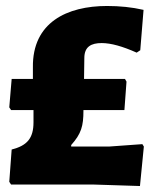

<svg xmlns="http://www.w3.org/2000/svg" viewBox="-20 -617 521 642"><path d="M17 0H291L448 5L461 -127L456 -135L345 -127H218V-132C252 -170 259 -196 259 -247V-249H396L403 -344L398 -353H261L262 -423C262 -461 285 -473 320 -473C351 -473 390 -462 437 -441L449 -449L460 -584C421 -593 380 -597 338 -597C204 -597 88 -542 90 -392V-353H19L11 -258L17 -249H92V-208C92 -154 70 -130 19 -117L11 -9Z"/></svg>

Font: Luna Sans Black
Style: Regular
Weight: 900
Designer: Juan Pablo del Peral
Foundry: Huerta Tipografica
Version: Version 2.001; ttfautohint (v1.5)